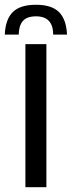

<svg xmlns="http://www.w3.org/2000/svg" viewBox="-52 -785 301 805"><path d="M99 -765Q164.5 -765 195.2 -734.5Q226 -704 229 -640H171Q171 -677.5 153.2 -697Q135.5 -716.5 99 -716.5Q60 -716.5 43.5 -696.5Q27 -676.5 26.5 -640H-32Q-29 -704.5 2 -734.8Q33 -765 99 -765ZM54.5 0V-600H142.5V0Z"/></svg>

Font: Big Shoulders Stencil Text Thin Medium
Style: Regular
Weight: 500
Version: Version 2.001